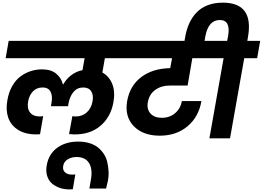

<svg xmlns="http://www.w3.org/2000/svg" viewBox="-20 -1051 1997 1459"><path d="M841.8 -273.9Q821.8 -161.1 742.2 -94Q662.6 -26.9 540 -29.8Q529.3 -29.8 504.9 -32.2L529.8 -168Q541.5 -166 556.2 -166Q604.5 -166 639.2 -196.8Q673.8 -227.5 683.1 -280.8Q691.9 -327.6 673.3 -356.9Q654.8 -386.2 612.8 -386.2Q566.9 -386.2 539.1 -353Q511.2 -319.8 501 -268.1L497.1 -244.1H367.2L371.1 -268.1Q380.9 -318.8 365 -352.5Q349.1 -386.2 303.2 -386.2Q259.3 -386.2 231 -357.4Q202.6 -328.6 193.8 -280.8Q184.1 -228 207.8 -197Q231.4 -166 284.2 -166Q292.5 -166 308.1 -168L284.2 -30.8Q270 -29.8 253.9 -29.8Q171.4 -29.8 116.7 -64.7Q62 -99.6 42.2 -158Q22.5 -216.3 36.1 -290Q46.4 -349.6 72 -395.5Q97.7 -441.4 133.8 -468.8Q169.9 -496.1 211.9 -510Q253.9 -523.9 299.8 -523.9Q367.2 -523.9 406.2 -491.9Q445.3 -460 458 -410.2H460.9Q483.9 -450.7 520.8 -479.2Q557.6 -507.8 606.9 -518.1L623 -608.9H22.9L45.9 -740.2H994.1L970.2 -608.9H776.9L757.8 -500Q809.1 -471.7 832.8 -413.3Q856.4 -355 841.8 -273.9Z M505.4 388.2Q467.3 388.2 433.8 376.7Q400.4 365.2 375 343.5Q349.6 321.8 338.4 286.1Q327.1 250.5 335 206.1Q349.6 119.6 414.3 72.3Q479 24.9 574.2 24.9Q621.1 24.9 659.4 36.6Q697.8 48.3 723.6 68.8Q749.5 89.4 768.3 117.7Q787.1 146 794.9 179.7Q802.7 213.4 804.9 250.5Q807.1 287.6 799.3 326.2Q794.4 351.1 786.1 381.8H659.2L669.9 318.8Q685.5 238.8 658 190.4Q630.4 142.1 561 142.1Q523.4 142.1 494.4 159.9Q465.3 177.7 460 210.9Q455.1 242.2 474.6 259Q494.1 275.9 526.4 275.9Q530.3 275.9 539.1 275.4Q547.9 274.9 552.2 274.9L533.2 387.2Q524.4 388.2 505.4 388.2Z M935.5 -608.9 958.5 -740.2H1638.7L1614.7 -608.9H1441.4L1405.8 -400.9H1268.6Q1206.1 -400.9 1160.2 -368.2Q1114.3 -335.4 1103.5 -274.9Q1093.8 -222.2 1123 -189Q1152.3 -155.8 1210.4 -155.8Q1269 -155.8 1310.5 -190.9Q1352.1 -226.1 1361.8 -283.2H1510.7Q1490.2 -163.1 1405.3 -91.6Q1320.3 -20 1193.8 -20Q1066.9 -20 996.8 -92Q926.8 -164.1 945.8 -280.8Q966.3 -399.4 1053.2 -465.1Q1140.1 -530.8 1273.4 -533.2L1287.6 -608.9Z M1376 -705.1 1387.2 -770Q1397.5 -828.6 1418.7 -874.8Q1439.9 -920.9 1474.1 -956.5Q1508.3 -992.2 1558.6 -1011.5Q1608.9 -1030.8 1673.3 -1030.8Q1910.2 -1030.8 1864.3 -770L1859.4 -740.2H1957L1934.1 -608.9H1835.9L1728 0H1571.3L1679.2 -608.9H1580.1L1603 -740.2H1706.1L1713.4 -777.8Q1734.4 -898.9 1650.4 -898.9Q1564.5 -898.9 1541 -777.8L1528.3 -705.1Z"/></svg>

Font: Poppins
Style: Bold Italic
Weight: 700
Italic angle: -10°
Designer: Ninad Kale (Devanagari), Jonny Pinhorn (Latin)
Foundry: Indian Type Foundry
Version: Version 3.200;PS 1.000;hotconv 16.6.54;makeotf.lib2.5.65590